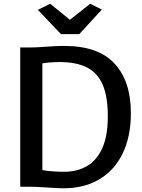

<svg xmlns="http://www.w3.org/2000/svg" viewBox="-20 -996 760 1024"><path d="M88 0V-743Q98 -743 107.8 -743Q117.5 -743 127 -743Q136.5 -743 146 -743Q169.5 -743 198 -745Q226.5 -747 258.2 -749Q290 -751 323 -751Q504 -751 591 -656.8Q678 -562.5 678 -393Q678 -266 633.2 -175.5Q588.5 -85 506 -37.5Q423.5 10 311 8Q271.5 7 223 3.5Q174.5 0 136 0Q128 0 120 0Q112 0 104 0Q96 0 88 0ZM206 -89Q230 -84 263.8 -81.8Q297.5 -79.5 328 -80Q394.5 -81 445.8 -111.5Q497 -142 526 -207Q555 -272 555 -376Q555 -483.5 526.5 -546.8Q498 -610 441.2 -637.5Q384.5 -665 300 -665Q271 -665 246.5 -663Q222 -661 206 -658ZM305 -814 182 -943.5 247.5 -976 353 -890.5 461 -976 523 -945 403 -814Z"/></svg>

Font: Tracken
Style: Regular
Weight: 400
Designer: Eben Sorkin
Foundry: Eben Sorkin
Version: Version 2.001